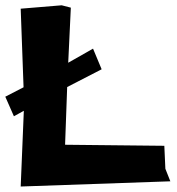

<svg xmlns="http://www.w3.org/2000/svg" viewBox="-52 -678 661 718"><path d="M295.9 -496.1 203.1 -443.4 212.9 -649.4 178.7 -658.2 25.4 -645.5 36.1 -351.6 -32.2 -316.4 0 -243.2 37.1 -263.7 25.4 19.5 585 0 566.4 -46.9 562.5 -132.8 191.4 -136.7 199.2 -352.5 328.1 -418.9Z"/></svg>

Font: MaokenAssortedSans-TC
Style: Regular
Weight: 500
Version: Version 0.83